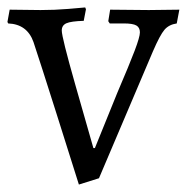

<svg xmlns="http://www.w3.org/2000/svg" viewBox="-30 -479 502 516"><path d="M303 -416H265L261 -422L266 -453L370 -452L452 -453L445 -416Q424 -413 412 -399Q400 -385 381 -341L236 0L182 17Q167 -31 122.5 -171.5Q78 -312 60 -366Q43 -414 -8 -416L-10 -420L-4 -453L79 -452Q117 -452 153 -455Q189 -458 199 -459L201 -454L195 -423Q161 -422 148.5 -416.5Q136 -411 136 -397Q136 -379 172 -252.5Q208 -126 221 -81H225L285 -229Q318 -306 332 -343Q346 -380 346 -392Q346 -405 336.5 -410.5Q327 -416 303 -416Z"/></svg>

Font: Sahitya
Style: Regular
Weight: 400
Designer: Juan Pablo del Peral
Foundry: Juan Pablo del Peral (http://www.huertatipografica.com)
Version: Version 1.001;PS 001.000;hotconv 1.0.70;makeotf.lib2.5.58329